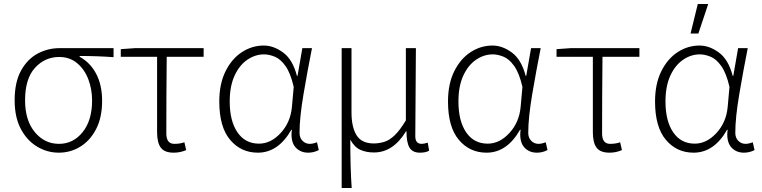

<svg xmlns="http://www.w3.org/2000/svg" viewBox="-20 -750 3800 957"><path d="M273 11Q215 11 164.5 -19.5Q114 -50 83.5 -108Q53 -166 53 -250Q53 -340 84.5 -397.5Q116 -455 167 -482.5Q218 -510 276 -510H546V-465Q465 -471 377 -471V-467Q430 -438 459.5 -382Q489 -326 489 -247Q489 -165 459.5 -107.5Q430 -50 381 -19.5Q332 11 273 11ZM274 -33Q345 -33 392 -91.5Q439 -150 439 -249Q439 -306 420 -355.5Q401 -405 364 -435.5Q327 -466 275 -466Q204 -466 154.5 -412Q105 -358 105 -250Q105 -150 153.5 -91.5Q202 -33 274 -33Z M846 11Q800 11 781.5 -14Q763 -39 763 -91V-467H582V-505L652 -510H995V-467H811Q809 -272 809 -85Q809 -33 849 -33Q878 -33 899 -41L908 -2Q879 11 846 11Z M1516 11Q1480 11 1456.5 -12Q1433 -35 1433 -80Q1433 -91 1435 -103H1432Q1367 11 1265 11Q1181 11 1127 -53Q1073 -117 1073 -244Q1073 -332 1104 -394.5Q1135 -457 1185.5 -490Q1236 -523 1295 -523Q1344 -523 1391.5 -488Q1439 -453 1460 -372H1463L1487 -510H1535Q1513 -399 1493 -281.5Q1473 -164 1473 -88Q1473 -63 1488 -48Q1503 -33 1524 -33Q1540 -33 1560 -41L1569 -2Q1544 11 1516 11ZM1271 -34Q1330 -34 1379 -87Q1428 -140 1435 -217L1444 -317Q1428 -386 1403 -421Q1378 -456 1349.5 -467.5Q1321 -479 1296 -479Q1252 -479 1212.5 -452Q1173 -425 1149 -372.5Q1125 -320 1125 -244Q1125 -147 1163.5 -90.5Q1202 -34 1271 -34Z M1733 187H1683V-510H1732V-190Q1732 -116 1757.5 -75.5Q1783 -35 1843 -35Q1868 -35 1894 -42.5Q1920 -50 1946.5 -75Q1973 -100 2003 -150V-510H2053L2050 -71Q2050 -33 2082 -33Q2093 -33 2112 -39L2119 1Q2103 11 2073 11Q2036 11 2021 -14.5Q2006 -40 2006 -96H2004Q1940 10 1844 10Q1806 10 1776.5 -3Q1747 -16 1726 -54Q1726 91 1733 187Z M2656 11Q2620 11 2596.5 -12Q2573 -35 2573 -80Q2573 -91 2575 -103H2572Q2507 11 2405 11Q2321 11 2267 -53Q2213 -117 2213 -244Q2213 -332 2244 -394.5Q2275 -457 2325.5 -490Q2376 -523 2435 -523Q2484 -523 2531.5 -488Q2579 -453 2600 -372H2603L2627 -510H2675Q2653 -399 2633 -281.5Q2613 -164 2613 -88Q2613 -63 2628 -48Q2643 -33 2664 -33Q2680 -33 2700 -41L2709 -2Q2684 11 2656 11ZM2411 -34Q2470 -34 2519 -87Q2568 -140 2575 -217L2584 -317Q2568 -386 2543 -421Q2518 -456 2489.5 -467.5Q2461 -479 2436 -479Q2392 -479 2352.5 -452Q2313 -425 2289 -372.5Q2265 -320 2265 -244Q2265 -147 2303.5 -90.5Q2342 -34 2411 -34Z M3018 11Q2972 11 2953.5 -14Q2935 -39 2935 -91V-467H2754V-505L2824 -510H3167V-467H2983Q2981 -272 2981 -85Q2981 -33 3021 -33Q3050 -33 3071 -41L3080 -2Q3051 11 3018 11Z M3461 -583H3422L3458 -730H3510ZM3688 11Q3652 11 3628.5 -12Q3605 -35 3605 -80Q3605 -91 3607 -103H3604Q3539 11 3437 11Q3353 11 3299 -53Q3245 -117 3245 -244Q3245 -332 3276 -394.5Q3307 -457 3357.5 -490Q3408 -523 3467 -523Q3516 -523 3563.5 -488Q3611 -453 3632 -372H3635L3659 -510H3707Q3685 -399 3665 -281.5Q3645 -164 3645 -88Q3645 -63 3660 -48Q3675 -33 3696 -33Q3712 -33 3732 -41L3741 -2Q3716 11 3688 11ZM3443 -34Q3502 -34 3551 -87Q3600 -140 3607 -217L3616 -317Q3600 -386 3575 -421Q3550 -456 3521.5 -467.5Q3493 -479 3468 -479Q3424 -479 3384.5 -452Q3345 -425 3321 -372.5Q3297 -320 3297 -244Q3297 -147 3335.5 -90.5Q3374 -34 3443 -34Z"/></svg>

Font: LXGW 975 Gothic SC 200W
Style: Regular
Weight: 200
Version: Version 2.01;February 25, 2021